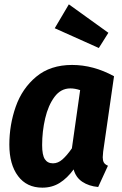

<svg xmlns="http://www.w3.org/2000/svg" viewBox="-20 -847 562 884"><path d="M505 -496 455 -149Q453 -129 453 -123Q453 -108 458 -99Q463 -90 477 -84L432 14Q389 10 359 -10Q329 -30 319 -67Q290 -27 255 -5Q220 17 175 17Q103 17 63 -36.5Q23 -90 23 -181Q23 -272 52.5 -356Q82 -440 147 -494Q212 -548 312 -548Q410 -548 505 -496ZM174 -179Q174 -133 186.5 -114Q199 -95 224 -95Q247 -95 267.5 -113Q288 -131 311 -164L349 -432Q325 -440 304 -440Q260 -440 231 -401Q202 -362 188 -302Q174 -242 174 -179ZM297 -827 479 -696 435 -626 232 -717Z"/></svg>

Font: Fira Sans Condensed
Style: Bold Italic
Weight: 700
Width: 3
Italic angle: -8°
Designer: Carrois Corporate & Edenspiekermann AG
Foundry: Carrois Corporate GbR & Edenspiekermann AG
Version: Version 4.203